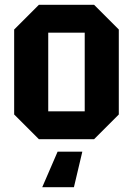

<svg xmlns="http://www.w3.org/2000/svg" viewBox="-20 -580 554 800"><path d="M39 -103V-457L142 -560H372L475 -457V-103L372 0H142ZM181 -116H333V-444H181ZM323 52 288 200H156L220 52Z"/></svg>

Font: Tektur SemiCondensed SemiBold
Style: Regular
Weight: 600
Width: 4
Designer: Adam Jagosz
Foundry: Adam Jagosz
Version: Version 1.005;gftools[0.9.30]